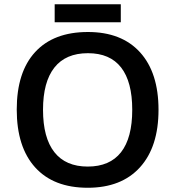

<svg xmlns="http://www.w3.org/2000/svg" viewBox="-20 -876 827 906"><path d="M550 -771V-856H238V-771ZM395 -725Q233 -725 146 -630.5Q59 -536 59 -359Q59 -182 146 -86Q233 10 394 10Q553 10 640.5 -86.5Q728 -183 728 -358Q728 -533 641 -629Q554 -725 395 -725ZM395 -625Q499 -625 551.5 -557.5Q604 -490 604 -358Q604 -225 551 -157.5Q498 -90 394 -90Q290 -90 236.5 -158Q183 -226 183 -358Q183 -489 236.5 -557Q290 -625 395 -625Z"/></svg>

Font: OpenSansMMV
Style: Semibold
Weight: 600
Designer: Steve Matteson
Foundry: Ascender Corporation
Version: Version 6.000